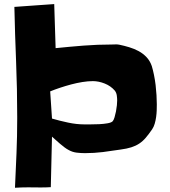

<svg xmlns="http://www.w3.org/2000/svg" viewBox="-20 -761 826 932"><path d="M741.2 -254.9Q741.2 -241.2 740.7 -225.1Q740.2 -209 737.8 -192.4Q735.4 -175.8 731 -160.6Q726.6 -145.5 718.8 -133.8Q702.1 -109.4 687.5 -92.3Q672.9 -75.2 655.8 -64Q638.7 -52.7 617.2 -45.9Q595.7 -39.1 566.4 -35.2Q522.5 -28.3 479.5 -22.9Q436.5 -17.6 392.6 -17.6Q373 -17.6 352.5 -20Q332 -22.5 314.5 -32.2Q304.7 -37.1 293.5 -45.4Q282.2 -53.7 271.5 -63Q260.7 -72.3 250.5 -81.5Q240.2 -90.8 232.4 -97.7L226.6 147.5Q199.2 149.4 171.9 148.9Q144.5 148.4 116.2 148.4Q99.6 148.4 84.5 148.9Q69.3 149.4 52.7 150.4Q56.6 66.4 60.1 -17.1Q63.5 -100.6 63.5 -183.6V-196.3Q63.5 -330.1 58.1 -461.9Q52.7 -593.8 49.8 -727.5Q98.6 -731.4 146.5 -734.4Q194.3 -737.3 243.2 -741.2L250 -527.3Q317.4 -534.2 385.3 -539.6Q453.1 -544.9 521.5 -544.9Q530.3 -544.9 540.5 -545.4Q550.8 -545.9 559.6 -543.9Q583 -539.1 607.4 -531.7Q631.8 -524.4 653.3 -512.7Q674.8 -501 691.4 -483.4Q708 -465.8 716.8 -440.4Q722.7 -420.9 727.5 -397Q732.4 -373 735.4 -348.1Q738.3 -323.2 739.7 -299.3Q741.2 -275.4 741.2 -254.9ZM548.8 -273.4Q548.8 -284.2 546.9 -297.9Q544.9 -311.5 537.1 -321.3Q517.6 -343.8 488.3 -355.5Q459 -367.2 430.7 -367.2Q407.2 -367.2 379.9 -362.8Q352.5 -358.4 325.2 -351.1Q297.9 -343.8 271.5 -335Q245.1 -326.2 223.6 -317.4L232.4 -185.5Q268.6 -174.8 310.1 -166Q351.6 -157.2 388.7 -157.2Q398.4 -157.2 418.9 -157.2Q439.5 -157.2 461.4 -158.2Q483.4 -159.2 502.4 -162.6Q521.5 -166 527.3 -172.9Q532.2 -178.7 536.1 -191.9Q540 -205.1 543 -220.2Q545.9 -235.4 547.4 -250Q548.8 -264.6 548.8 -273.4Z"/></svg>

Font: Slackey
Style: Regular
Weight: 400
Designer: Squid
Foundry: Font Diner, Inc DBA Sideshow
Version: Version 1.001